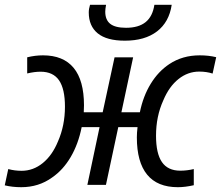

<svg xmlns="http://www.w3.org/2000/svg" viewBox="-42 -777 929 807"><path d="M-22 2 -7.3 -66.4Q20 -59.1 48.8 -59.1Q97.7 -59.1 137.7 -91.6Q177.7 -124 201.7 -182.6Q231 -249.5 231 -328.6Q231 -403.3 206.1 -439.5Q181.2 -475.6 128.4 -475.6Q103 -475.6 72.3 -468.3V-536.1Q105.5 -544.4 138.7 -544.4Q224.1 -544.4 267.6 -491.7Q311 -439 311 -334.5Q311 -322.8 310.1 -305.2H389.6L439.5 -536.1H517.6L468.3 -305.2H545.9Q559.6 -373 591.6 -425Q623.5 -477.1 669.9 -507.8Q725.1 -544.4 797.4 -544.4Q835.4 -544.4 866.7 -536.6L851.6 -467.8Q826.2 -476.1 795.4 -476.1Q747.6 -476.1 708.3 -444.8Q668.9 -413.6 644.5 -355.5Q613.8 -288.1 613.8 -206.5Q613.8 -131.8 638.7 -95.7Q663.6 -59.6 715.8 -59.6Q743.7 -59.6 772.5 -66.4V1.5Q736.3 9.8 705.6 9.8Q619.6 9.8 576.4 -43Q533.2 -95.7 533.2 -199.7Q533.2 -218.8 536.1 -242.7H455.1L403.3 0H325.2L376.5 -242.7H301.3Q287.1 -171.4 255.1 -116.9Q223.1 -62.5 176.8 -30.8Q120.6 9.8 47.4 9.8Q9.8 9.8 -22 2ZM331.1 -724.6Q331.1 -739.7 336.4 -756.8H403.8Q400.4 -738.3 400.4 -728Q400.4 -693.4 421.4 -676.8Q442.4 -660.2 487.8 -660.2Q540.5 -660.2 570.1 -684.1Q599.6 -708 606.9 -756.8H679.7Q668.9 -684.1 617.9 -645Q566.9 -606 482.9 -606Q406.7 -606 368.9 -636.7Q331.1 -667.5 331.1 -724.6Z"/></svg>

Font: Viking Open Sans
Style: Italic
Weight: 400
Italic angle: -12°
Foundry: Ascender Corporation
Version: Version 2.000